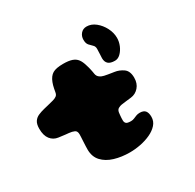

<svg xmlns="http://www.w3.org/2000/svg" viewBox="-158 -886 1085 1071"><g transform="rotate(-30 384.0 -351.0)"><path d="M385.5 13.5Q332.5 13.5 287.5 0Q242.5 -13.5 215.2 -42.8Q188 -72 188 -119Q188 -129 188.5 -139.5Q189 -150 189.5 -160.2Q190 -170.5 190.5 -180Q191 -189.5 191.5 -198.2Q192 -207 192 -214Q192 -236 178.2 -242.2Q164.5 -248.5 144 -250.5Q133.5 -251.5 123.8 -252.5Q114 -253.5 103.8 -255Q93.5 -256.5 80.5 -258Q50 -262 31.2 -286Q12.5 -310 12.5 -353Q12.5 -383.5 23.5 -399.5Q34.5 -415.5 52.8 -423.2Q71 -431 91.5 -436Q110.5 -440.5 127.5 -444.8Q144.5 -449 157.5 -452.5Q170.5 -456 180.2 -462.8Q190 -469.5 192.5 -485.5Q194.5 -497 196.5 -507Q198.5 -517 201 -526Q203.5 -535 206.5 -542.5Q219 -575 240.8 -588Q262.5 -601 308 -601Q343.5 -601 364.8 -593.8Q386 -586.5 398 -570.8Q410 -555 417.5 -528.5Q420.5 -519 422.5 -511.8Q424.5 -504.5 426 -497.5Q427.5 -490.5 429 -483Q430.5 -475.5 432 -465.5Q434.5 -450 446.5 -441Q458.5 -432 473.5 -429Q486 -426.5 495.2 -424.8Q504.5 -423 513.8 -421.8Q523 -420.5 535 -418.5Q563.5 -414.5 588.8 -396.8Q614 -379 614 -336Q614 -299 593.2 -275.5Q572.5 -252 542.5 -248.5Q525.5 -246.5 507.8 -244.5Q490 -242.5 477.5 -240.5Q467.5 -239 456.5 -232.8Q445.5 -226.5 443 -210.5Q442.5 -205.5 441.8 -200.5Q441 -195.5 440.8 -190.5Q440.5 -185.5 440 -180.5Q439.5 -175.5 439.5 -170.5Q439.5 -165.5 439.5 -160Q439.5 -149 446.5 -141.8Q453.5 -134.5 477.5 -134.5Q489 -134.5 498.8 -138.8Q508.5 -143 518.8 -147Q529 -151 542 -151Q567 -151 577.5 -137.8Q588 -124.5 588 -99Q588 -70.5 569.2 -49.5Q550.5 -28.5 520.5 -14.5Q490.5 -0.5 455 6.5Q419.5 13.5 385.5 13.5ZM569 -471Q539 -471 525.8 -483.5Q512.5 -496 512.5 -519Q512.5 -528 513.8 -545.8Q515 -563.5 515 -578.5Q515 -595 504.8 -604.2Q494.5 -613.5 484.2 -625.2Q474 -637 474 -660Q474 -683 488.2 -699.5Q502.5 -716 525.5 -716Q556 -716 582.5 -694.8Q609 -673.5 625.5 -641.5Q642 -609.5 642 -576.5Q642 -551.5 631.8 -527.2Q621.5 -503 605 -487Q588.5 -471 569 -471Z"/></g></svg>

Font: Gluten Black
Style: Regular
Weight: 900
Designer: Tyler Finck
Foundry: Etcetera Type Company
Version: Version 1.300